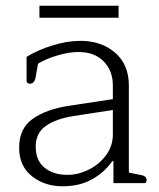

<svg xmlns="http://www.w3.org/2000/svg" viewBox="-20 -641 558 672"><path d="M118 -621H395V-579H118ZM47 -124Q47 -192 95 -225.5Q143 -259 223 -271L375 -294V-342Q375 -393 343 -426Q311 -459 254 -459Q222 -459 181 -447Q140 -435 113 -418L105 -372Q101 -348 85 -348Q73 -348 73 -359V-442Q112 -466 163.5 -482Q215 -498 262 -498Q335 -498 383 -456.5Q431 -415 431 -342V-37L470 -29Q483 -27 488 -22.5Q493 -18 493 -10Q493 0 484 0H377V-77H373Q345 -37 301.5 -13Q258 11 199 11Q136 11 91.5 -24.5Q47 -60 47 -124ZM375 -170V-256L238 -235Q175 -225 140 -200Q105 -175 105 -128Q105 -79 136 -54Q167 -29 216 -29Q255 -29 292 -48Q329 -67 352 -99Q375 -131 375 -170Z"/></svg>

Font: Maitree Light
Style: Regular
Weight: 300
Designer: CadsonDemak Team
Foundry: CadsonDemak
Version: Version 1.001